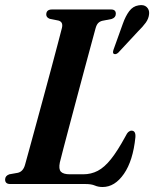

<svg xmlns="http://www.w3.org/2000/svg" viewBox="-26 -738 618 770"><path d="M316.5 0H15Q-5.5 0 -5.5 -18Q-5.5 -33 11.5 -39L45.5 -45Q67 -50 74.5 -77.5Q80.5 -98 92 -141Q103.5 -184 118.8 -239.2Q134 -294.5 150 -354Q166 -413.5 180.8 -468.2Q195.5 -523 206.5 -565Q217.5 -607 222.5 -626.5Q228 -650 208.5 -655.5L173.5 -662.5Q159.5 -668 159.5 -679.5Q159.5 -700 182.5 -700H419.5Q438.5 -700 438.5 -683Q438.5 -667.5 422 -662L384 -654.5Q374 -652 367.5 -645.2Q361 -638.5 357 -623.5Q350.5 -600 338.8 -556.5Q327 -513 312.2 -458Q297.5 -403 282 -345Q266.5 -287 252.5 -234.2Q238.5 -181.5 228.2 -142.2Q218 -103 214 -86.5Q208.5 -60 218.2 -49.5Q228 -39 254.5 -39H307.5Q339.5 -39 366.2 -53Q393 -67 419.2 -100Q445.5 -133 476.5 -190Q483 -203.5 489 -208.8Q495 -214 501.5 -214Q519 -214 517 -187.5Q507.5 -93.5 471 -40.8Q434.5 12 385.5 12Q368 12 354.2 6Q340.5 0 316.5 0ZM466.5 -642.5Q477.5 -673.5 492.2 -693.2Q507 -713 529.5 -716.5Q551 -720.5 562.2 -709.8Q573.5 -699 572 -682.5Q570.5 -663.5 558.5 -647Q546.5 -630.5 527.5 -612L448.5 -527Q438.5 -518 430.5 -522Q424.5 -525.5 429.5 -539.5Z"/></svg>

Font: Fraunces 144pt Soft SemiBold
Style: Italic
Weight: 600
Italic angle: -16°
Version: Version 1.000;[b76b70a41]